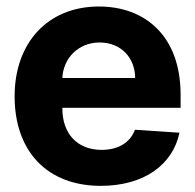

<svg xmlns="http://www.w3.org/2000/svg" viewBox="-20 -573 613 603"><path d="M296.5 10.7C431.5 10.7 522.4 -55 543.7 -156.2L403.8 -165.5C388.5 -123.9 349.4 -102.3 299.4 -102.3C223.4 -102.3 175.4 -152.3 175.8 -233.7V-234.4H547.2V-275.6C547.2 -460.9 434.7 -552.6 290.8 -552.6C130 -552.6 25.9 -438.6 25.9 -270.6C25.9 -97.3 128.6 10.7 296.5 10.7ZM175.8 -328.1C178.6 -389.9 225.9 -439.6 293 -439.6C358.7 -439.6 404.1 -392.8 404.5 -328.1Z"/></svg>

Font: RED Number
Style: Bold
Weight: 700
Designer: RED UED
Foundry: rsms
Version: Version 1.003;FEAKit 1.0